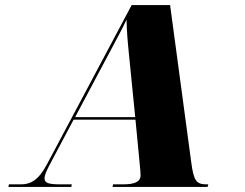

<svg xmlns="http://www.w3.org/2000/svg" viewBox="-20 -734 963 754"><path d="M13 0H260L262 -10H218C172 -10 155 -15 155 -33C155 -47 161 -61 183 -102L269 -264H512L530 -76C531 -65 532 -56 532 -45C532 -19 506 -10 463 -10H424L422 0H795L798 -10H793C751 -10 741 -22 731 -97L648 -714H497L164 -88C130 -24 98 -10 62 -10H15ZM408 -524C440 -585 459 -618 477 -657C478 -609 481 -574 487 -515L511 -274H275Z"/></svg>

Font: Noto Serif Display Black
Style: Italic
Weight: 900
Italic angle: -12°
Designer: Monotype Design Team
Foundry: Monotype Imaging Inc.
Version: Version 2.009